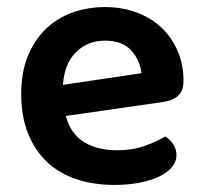

<svg xmlns="http://www.w3.org/2000/svg" viewBox="-20 -508 574 543"><path d="M166 -180Q180 -129 218 -106Q256 -83 312 -83Q354 -83 389.5 -95.5Q425 -108 447 -122Q461 -114 470 -100Q479 -86 479 -70Q479 -50 465.5 -34.5Q452 -19 428.5 -8Q405 3 373 9Q341 15 304 15Q245 15 196.5 -1Q148 -17 113.5 -49.5Q79 -82 59.5 -130Q40 -178 40 -242Q40 -304 59 -350Q78 -396 110.5 -427Q143 -458 186 -473Q229 -488 277 -488Q326 -488 367 -472.5Q408 -457 437 -429.5Q466 -402 482.5 -363.5Q499 -325 499 -280Q499 -252 484.5 -238Q470 -224 444 -220ZM277 -393Q228 -393 195 -360.5Q162 -328 158 -268L380 -301Q376 -338 351 -365.5Q326 -393 277 -393Z"/></svg>

Font: Baloo 2 SemiBold
Style: Regular
Weight: 600
Designer: Sarang Kulkarni and Ek Type
Foundry: Ek Type
Version: Version 1.640;hotconv 1.0.111;makeotfexe 2.5.65597; ttfautoh